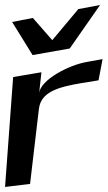

<svg xmlns="http://www.w3.org/2000/svg" viewBox="-58 -706 429 760"><path d="M97 -338 106 -420 -6 -401 -38 34 61 22 96 -275C104 -341 169 -361 264 -377L332 -388L348 -472L287 -461C214 -449 103 -390 97 -338ZM71 -488 218 -514 338 -686 252 -670 149 -547 72 -635 -10 -619Z"/></svg>

Font: Gamestation Warped
Style: Italic
Weight: 400
Designer: Jonas Hecksher
Foundry: Jonas Hecksher, Playtypeª, e-types AS
Version: Version 1.003